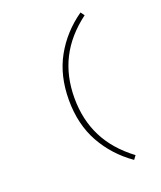

<svg xmlns="http://www.w3.org/2000/svg" viewBox="-162 -830 924 1104"><g transform="rotate(-20 300.0 -278.0)"><path d="M465 173Q355 96 292.5 -16.5Q230 -129 230 -278Q230 -427 292.5 -539.5Q355 -652 465 -729L482 -706Q371 -623 317.5 -517Q264 -411 264 -278Q264 -145 317.5 -39Q371 67 482 150Z"/></g></svg>

Font: Source Code Pro ExtraLight
Style: Regular
Weight: 200
Monospace: yes
Designer: Paul D. Hunt, Teo Tuominen
Foundry: Adobe Systems Incorporated
Version: Version 2.030;PS 1.000;hotconv 16.6.51;makeotf.lib2.5.65220